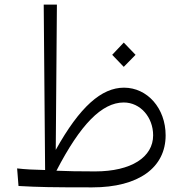

<svg xmlns="http://www.w3.org/2000/svg" viewBox="-20 -805 791 830"><path d="M379 5C580 5 696 -81 696 -220C696 -337 617 -426 516 -426C419 -426 325 -344 221 -157L226 -785H169L175 -70C126 -71 88 -73 54 -77L60 -1C147 4 207 5 379 5ZM224 -67C327 -266 420 -362 515 -362C587 -362 642 -298 642 -220C642 -126 548 -64 391 -64C321 -64 268 -65 224 -67ZM465 -568 515 -516 566 -568 515 -621Z"/></svg>

Font: Wafeq Light
Style: Regular
Weight: 300
Designer: Rasmus Andersson & Azza Alameddine
Foundry: Google & TypeTogether
Version: Version 3.000;January 28, 2025;FontCreator 15.0.0.3014 64-bi